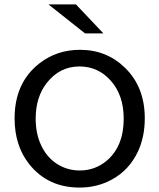

<svg xmlns="http://www.w3.org/2000/svg" viewBox="-20 -805 720 867"><path d="M322.8 -785.2 446.8 -654.3H363.8L198.7 -785.2ZM341.3 -580.1Q461.9 -580.1 545.4 -498Q633.8 -411.6 633.8 -270.5Q633.8 -188 603.5 -122.1Q564.5 -37.6 484.9 5.9Q418.9 42 339.4 42Q195.8 42 111.8 -64Q45.9 -147 45.9 -270.5Q45.9 -431.6 158.2 -519Q236.8 -580.1 341.3 -580.1ZM338.9 -504.9Q249.5 -504.9 191.4 -430.7Q141.1 -366.7 141.1 -269Q141.1 -199.7 167 -146.5Q191.4 -95.2 235.8 -65.9Q282.7 -35.2 340.3 -35.2Q410.2 -35.2 463.4 -80.6Q538.6 -145.5 538.6 -269.5Q538.6 -374.5 480.5 -440.4Q423.3 -504.9 338.9 -504.9Z"/></svg>

Font: FORM UDPGothic
Style: Regular
Weight: 400
Foundry: Pronama LLC
Version: Version 1.05101